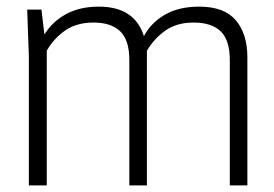

<svg xmlns="http://www.w3.org/2000/svg" viewBox="-20 -559 827 579"><path d="M726 0H673V-378Q673 -438 645.5 -464.5Q618 -491 564 -491Q513 -491 479 -467Q445 -443 423 -406V0H370V-378Q370 -438 342.5 -464.5Q315 -491 262 -491Q211 -491 176.5 -467Q142 -443 121 -406V0H67V-390L62 -530H105L114 -455Q137 -493 178.5 -516Q220 -539 278 -539Q386 -539 414 -450Q435 -490 477 -514.5Q519 -539 581 -539Q656 -539 691 -498Q726 -457 726 -386Z"/></svg>

Font: Tanohe Sans Light
Style: Regular
Weight: 300
Designer: Village Type and Design LLC & Cristiano Sobral
Foundry: Cooper Hewitt Smithsonian Design Museum
Version: Version 1.00;September 29, 2021;FontCreator 13.0.0.2655 64-b